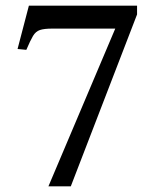

<svg xmlns="http://www.w3.org/2000/svg" viewBox="-20 -650 535 678"><path d="M230 8H151L387 -549H164Q136 -549 121 -544Q106 -539 96.5 -523Q87 -507 73 -474L42 -477L82 -630H464V-599Z"/></svg>

Font: STIX Two Text
Style: Regular
Weight: 400
Designer: Ross Mills, John Hudson & Paul Hanslow, Tiro Typeworks Ltd; with prior portions MicroPress Inc., and Coen Hoffman.
Foundry: Tiro Typeworks Ltd
Version: Version 2.13 b171